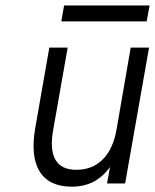

<svg xmlns="http://www.w3.org/2000/svg" viewBox="-20 -690 582 722"><path d="M250 12Q165 12 129.5 -44.5Q94 -101 112.5 -208.5L165.5 -511H234.5L180 -201.5Q153.5 -51.5 267.5 -51.5Q327.5 -51.5 366.8 -91Q406 -130.5 418.5 -204.5L471.5 -511H540.5L450.5 0H382.5L393.5 -62Q341 12 250 12ZM210.5 -609.5 221 -669.5H542.5L531.5 -609.5Z"/></svg>

Font: Overpass Light
Style: Italic
Weight: 300
Italic angle: -10°
Designer: Delve Withrington, Dave Bailey, Thomas Jockin
Foundry: Delve Fonts LLC
Version: Version 4.000; ttfautohint (v1.8.3)